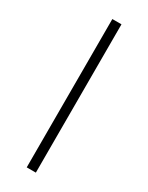

<svg xmlns="http://www.w3.org/2000/svg" viewBox="-147 -551 450 583"><g transform="rotate(30 78.0 -260.0)"><path d="M62 0H94V-520H62Z"/></g></svg>

Font: Aspekta 100
Style: Regular
Weight: 100
Designer: Ivo Dolenc
Version: Version 2.000